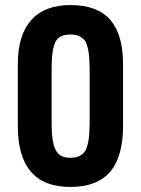

<svg xmlns="http://www.w3.org/2000/svg" viewBox="-20 -721 552 752"><path d="M101.1 -48.8Q49.8 -107.4 49.8 -227.1V-471.2Q49.8 -584 103 -643.1Q155.3 -701.2 255.9 -701.2Q361.3 -701.2 412.1 -643.1Q461.9 -584.5 461.9 -471.2V-227.1Q461.9 -108.9 412.1 -48.8Q360.8 11.2 255.9 11.2Q150.9 11.2 101.1 -48.8ZM315.9 -133.8Q331.1 -165 331.1 -237.8V-452.1Q331.1 -524.9 315.9 -556.2Q299.3 -585.9 255.9 -585.9Q211.4 -585.9 196.8 -556.2Q182.1 -526.4 182.1 -452.1V-237.8Q182.1 -162.6 198.2 -133.8Q212.4 -103 255.9 -103Q299.3 -103 315.9 -133.8Z"/></svg>

Font: D-DIN-PRO
Style: Bold
Weight: 700
Designer: Charles Nix
Foundry: Datto Inc.
Version: Version 1.000;hotconv 1.0.109;makeotfexe 2.5.65596